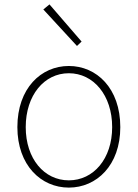

<svg xmlns="http://www.w3.org/2000/svg" viewBox="-20 -840 626 873"><path d="M293 13C419 13 527 -88 527 -262C527 -439 419 -540 293 -540C167 -540 59 -439 59 -262C59 -88 167 13 293 13ZM293 -20C181 -20 97 -118 97 -262C97 -407 181 -507 293 -507C405 -507 490 -407 490 -262C490 -118 405 -20 293 -20ZM330 -631 351 -651 205 -820 177 -797Z"/></svg>

Font: Genne Gothic ExtraLight
Style: Regular
Weight: 250
Designer: Ryoko NISHIZUKA (kana & ideographs); Paul D. Hunt (Latin, Greek & Cyrillic); Wenlong ZHANG (bopomofo); Sandoll Communica
Foundry: Adobe Systems Incorporated
Version: Version 1.004;PS 1.004;hotconv 16.6.51;makeotf.lib2.5.65220